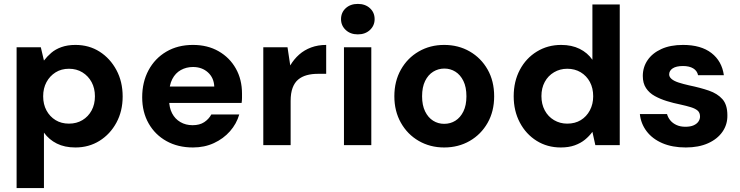

<svg xmlns="http://www.w3.org/2000/svg" viewBox="-20 -743 3791 983"><path d="M65 220V-501H189L205 -433Q221 -454 242.5 -472.5Q264 -491 295 -502Q326 -513 366 -513Q436 -513 490 -478.5Q544 -444 576 -384.5Q608 -325 608 -249Q608 -174 576 -115Q544 -56 489.5 -22Q435 12 366 12Q311 12 271 -8Q231 -28 205 -64V220ZM333 -110Q372 -110 402 -128Q432 -146 449 -177.5Q466 -209 466 -250Q466 -291 449 -322.5Q432 -354 402 -372.5Q372 -391 333 -391Q294 -391 264.5 -372.5Q235 -354 218 -322.5Q201 -291 201 -250Q201 -209 218 -177.5Q235 -146 264.5 -128Q294 -110 333 -110Z M968 12Q891 12 832.5 -20.5Q774 -53 741 -111Q708 -169 708 -245Q708 -323 740.5 -383.5Q773 -444 831.5 -478.5Q890 -513 968 -513Q1043 -513 1099.5 -480.5Q1156 -448 1187.5 -392Q1219 -336 1219 -264Q1219 -254 1219 -241.5Q1219 -229 1217 -216H807V-300H1077Q1075 -345 1044.5 -372.5Q1014 -400 968 -400Q934 -400 906 -384.5Q878 -369 862 -338Q846 -307 846 -260V-230Q846 -192 861 -163Q876 -134 903.5 -118Q931 -102 966 -102Q1002 -102 1025.5 -117.5Q1049 -133 1062 -157H1205Q1191 -109 1157.5 -71Q1124 -33 1075.5 -10.5Q1027 12 968 12Z M1328 0V-501H1452L1466 -408Q1485 -440 1511.5 -463.5Q1538 -487 1573 -500Q1608 -513 1650 -513V-365H1606Q1576 -365 1550.5 -358Q1525 -351 1506.5 -335.5Q1488 -320 1478 -293Q1468 -266 1468 -226V0Z M1741 0V-501H1881V0ZM1812 -567Q1774 -567 1750 -589.5Q1726 -612 1726 -645Q1726 -679 1750 -701Q1774 -723 1812 -723Q1850 -723 1874 -701Q1898 -679 1898 -645Q1898 -612 1874 -589.5Q1850 -567 1812 -567Z M2254 12Q2182 12 2124 -21.5Q2066 -55 2032.5 -114.5Q1999 -174 1999 -250Q1999 -327 2032.5 -386.5Q2066 -446 2124 -479.5Q2182 -513 2254 -513Q2327 -513 2385 -479.5Q2443 -446 2476.5 -387Q2510 -328 2510 -250Q2510 -173 2476.5 -114Q2443 -55 2385 -21.5Q2327 12 2254 12ZM2254 -109Q2286 -109 2311.5 -125Q2337 -141 2352.5 -172.5Q2368 -204 2368 -250Q2368 -297 2352.5 -328.5Q2337 -360 2311.5 -376Q2286 -392 2255 -392Q2224 -392 2198 -376Q2172 -360 2156.5 -328.5Q2141 -297 2141 -250Q2141 -204 2156.5 -172.5Q2172 -141 2197.5 -125Q2223 -109 2254 -109Z M2851 12Q2782 12 2727.5 -22Q2673 -56 2641.5 -115.5Q2610 -175 2610 -250Q2610 -326 2641.5 -385.5Q2673 -445 2728.5 -479Q2784 -513 2853 -513Q2907 -513 2947.5 -493Q2988 -473 3013 -437V-720H3153V0H3028L3013 -68Q2997 -46 2975 -28Q2953 -10 2922.5 1Q2892 12 2851 12ZM2884 -110Q2924 -110 2953.5 -128Q2983 -146 3000 -178Q3017 -210 3017 -250Q3017 -292 3000 -323.5Q2983 -355 2953 -373Q2923 -391 2884 -391Q2847 -391 2816.5 -373Q2786 -355 2769 -323.5Q2752 -292 2752 -251Q2752 -210 2769 -178Q2786 -146 2816.5 -128Q2847 -110 2884 -110Z M3491 12Q3422 12 3371 -10Q3320 -32 3290.5 -71Q3261 -110 3256 -159H3395Q3400 -141 3412 -126.5Q3424 -112 3443.5 -103Q3463 -94 3489 -94Q3515 -94 3531.5 -101.5Q3548 -109 3556 -121Q3564 -133 3564 -146Q3564 -166 3552 -176.5Q3540 -187 3517.5 -194Q3495 -201 3463 -208Q3428 -215 3394 -225.5Q3360 -236 3332 -251.5Q3304 -267 3287.5 -292Q3271 -317 3271 -354Q3271 -399 3295.5 -435Q3320 -471 3366 -492Q3412 -513 3477 -513Q3569 -513 3622.5 -471.5Q3676 -430 3686 -358H3554Q3549 -381 3529 -393Q3509 -405 3477 -405Q3442 -405 3424 -393Q3406 -381 3406 -362Q3406 -349 3418.5 -338.5Q3431 -328 3454 -320.5Q3477 -313 3508 -306Q3566 -294 3609.5 -279Q3653 -264 3678.5 -235.5Q3704 -207 3704 -153Q3705 -106 3679 -68.5Q3653 -31 3605 -9.5Q3557 12 3491 12Z"/></svg>

Font: DM Sans 18pt ExtraBold
Style: Regular
Weight: 800
Designer: Colophon Foundry, Jonny Pinhorn
Foundry: Colophon Foundry
Version: Version 4.004;gftools[0.9.30]